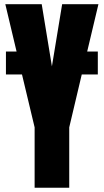

<svg xmlns="http://www.w3.org/2000/svg" viewBox="-20 -879 486 899"><path d="M304.2 0H142.1V-282.7L83 -530.3H7.8V-637.7H57.6L4.9 -859.4H175.3L223.1 -568.4L271 -859.4H440.9L388.2 -637.7H438V-530.3H362.8L304.2 -282.7Z"/></svg>

Font: Anton
Style: Regular
Weight: 400
Designer: Vernon Adams, Tural Alisoy
Foundry: Vernon Adams
Version: Version 2.300